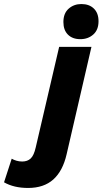

<svg xmlns="http://www.w3.org/2000/svg" viewBox="-173 -732 508 951"><path d="M-34 199Q-104 199 -153 171L-115 54Q-105 60 -91.5 64Q-78 68 -63 68Q-37 68 -21 53Q-5 38 4 -2L120 -500H280L157 32Q138 115 91 157Q44 199 -34 199ZM225 -538Q186 -538 163.5 -560.5Q141 -583 141 -623Q141 -666 167 -689Q193 -712 230 -712Q269 -712 292 -689.5Q315 -667 315 -627Q315 -584 289 -561Q263 -538 225 -538Z"/></svg>

Font: Prodigy Sans
Style: Bold Italic
Weight: 700
Italic angle: -13°
Designer: Wei Huang
Foundry: Wei Huang
Version: Version 1.003; ttfautohint (v1.8.3)